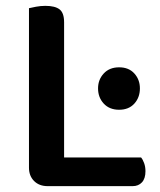

<svg xmlns="http://www.w3.org/2000/svg" viewBox="-20 -635 546 656"><path d="M79 -390H199V-7L143 1Q114 1 96.5 -16.5Q79 -34 79 -62ZM143 1V-97H462Q468 -90 472.5 -77.5Q477 -65 477 -50Q477 -25 465 -12Q453 1 433 1ZM199 -261H79V-607Q87 -609 103 -612Q119 -615 135 -615Q168 -615 183.5 -603Q199 -591 199 -559ZM315 -333Q315 -363 334.5 -384Q354 -405 387 -405Q420 -405 439 -384Q458 -363 458 -333Q458 -302 439 -281Q420 -260 387 -260Q354 -260 334.5 -281Q315 -302 315 -333Z"/></svg>

Font: BalooTamma2SemiBold
Style: Regular
Weight: 600
Designer: Divya Kowshik, Shuchita Grover and Ek Type
Foundry: Ek Type
Version: Version 1.700